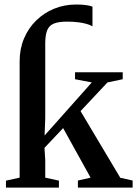

<svg xmlns="http://www.w3.org/2000/svg" viewBox="-20 -850 621 870"><path d="M7 0V-31.5L69 -45V-572.5Q69 -628.5 88.8 -675.5Q108.5 -722.5 143.8 -757Q179 -791.5 225.2 -810.5Q271.5 -829.5 324.5 -829.5Q350.5 -829.5 369.2 -827Q388 -824.5 399 -820V-730.5Q390 -736.5 373 -741.5Q356 -746.5 333.5 -749.2Q311 -752 284 -752Q246 -752 224.2 -743.2Q202.5 -734.5 193.8 -712.8Q185 -691 185 -652.5V-314L182 -236L396 -476.5L320 -491V-522.5H536V-491L467 -476.5L345 -346.5L525 -44.5L581 -32V0H333V-32L390.5 -45L266 -269.5L181.5 -180L185 -125V-45L247 -31.5V0Z"/></svg>

Font: Merriweather 96pt SemiBold
Style: Regular
Weight: 600
Version: Version 2.100